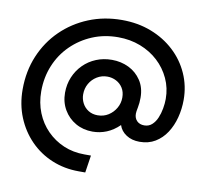

<svg xmlns="http://www.w3.org/2000/svg" viewBox="-96 -821 1224 1143"><g transform="rotate(10 516.0 -249.0)"><path d="M452 217Q365 217 289.5 185.5Q214 154 158 96.5Q102 39 70.5 -38Q39 -115 39 -206Q39 -316 78 -409Q117 -502 187 -570.5Q257 -639 350 -677Q443 -715 551 -715Q647 -715 727.5 -684Q808 -653 868 -597.5Q928 -542 961 -468Q994 -394 994 -310Q994 -255 980.5 -203Q967 -151 940 -109.5Q913 -68 872.5 -43.5Q832 -19 778 -19Q731 -19 697.5 -41Q664 -63 653 -98Q617 -63 576.5 -46.5Q536 -30 492 -30Q435 -30 389.5 -56Q344 -82 317.5 -127.5Q291 -173 291 -230Q291 -281 309.5 -325Q328 -369 361 -402Q394 -435 438 -453Q482 -471 533 -471Q588 -471 634.5 -448.5Q681 -426 710 -382.5Q739 -339 739 -278Q739 -246 733.5 -219Q728 -192 728 -180Q728 -153 744.5 -136.5Q761 -120 789 -120Q816 -120 835 -137Q854 -154 865.5 -181Q877 -208 882.5 -239Q888 -270 888 -297Q888 -363 861.5 -420Q835 -477 789 -519.5Q743 -562 681 -586Q619 -610 546 -610Q462 -610 390.5 -580Q319 -550 264.5 -496.5Q210 -443 180 -370.5Q150 -298 150 -214Q150 -144 174 -84.5Q198 -25 241.5 19Q285 63 342.5 87.5Q400 112 469 112H508L492 217ZM505 -131Q541 -131 569.5 -149Q598 -167 615 -196.5Q632 -226 632 -260Q632 -294 617 -318Q602 -342 577 -355Q552 -368 523 -368Q489 -368 460.5 -350.5Q432 -333 415.5 -304Q399 -275 399 -239Q399 -211 412 -186Q425 -161 449 -146Q473 -131 505 -131Z"/></g></svg>

Font: MuseoModerno Medium
Style: Italic
Weight: 500
Italic angle: -9°
Designer: Pablo Cosgaya, Héctor Gatti, Marcela Romero, and the Authors of The MuseoModerno Project.
Foundry: Omnibus-Type Team
Version: Version 1.003